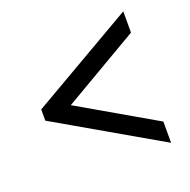

<svg xmlns="http://www.w3.org/2000/svg" viewBox="-100 -719 716 722"><g transform="rotate(-20 258.0 -358.0)"><path d="M466 -95V-180L160 -357L466 -536V-621L50 -380V-335Z"/></g></svg>

Font: Noto Serif Ethiopic SemiCondensed Black
Style: Regular
Weight: 900
Width: 4
Designer: Monotype Design Team
Foundry: Monotype Imaging Inc.
Version: Version 2.102